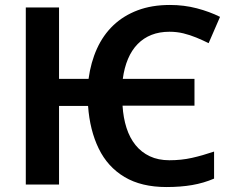

<svg xmlns="http://www.w3.org/2000/svg" viewBox="-20 -744 927 774"><path d="M651 10Q550 10 482 -30.5Q414 -71 378 -145Q342 -219 335 -317H218V0H84V-714H218V-426H337Q346 -493 371 -548Q396 -603 437 -642Q478 -681 535 -702.5Q592 -724 665 -724Q722 -724 773.5 -710.5Q825 -697 867 -676L821 -570Q797 -582 771.5 -592.5Q746 -603 719.5 -609.5Q693 -616 663 -616Q623 -616 591 -603.5Q559 -591 535 -566.5Q511 -542 496 -506.5Q481 -471 475 -426H764V-318H474Q477 -269 490 -228.5Q503 -188 526.5 -159Q550 -130 584 -114Q618 -98 663 -98Q711 -98 753.5 -107.5Q796 -117 843 -133V-24Q801 -6 754.5 2Q708 10 651 10Z"/></svg>

Font: Noto Sans Display SemiBold
Style: Regular
Weight: 600
Designer: Monotype Design Team
Foundry: Monotype Imaging Inc.
Version: Version 2.003